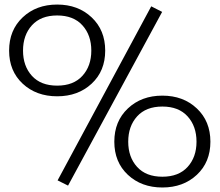

<svg xmlns="http://www.w3.org/2000/svg" viewBox="-20 -812 964 843"><path d="M79.6 -444.6Q20 -500 20 -589.8Q20 -679.7 79.6 -735.8Q139.2 -792 231 -792Q322.8 -792 382.3 -735.8Q441.9 -679.7 441.9 -589.8Q441.9 -500 382.3 -444.6Q322.8 -389.2 231 -389.2Q139.2 -389.2 79.6 -444.6ZM644 -784.2 691.9 -759.8 278.8 2.9 232.9 -20ZM120.1 -700.9Q81.1 -657.7 81.1 -589.8Q81.1 -522 120.1 -479Q159.2 -436 231 -436Q302.7 -436 341.8 -479Q380.9 -522 380.9 -589.8Q380.9 -657.7 341.8 -700.9Q302.7 -744.1 231 -744.1Q159.2 -744.1 120.1 -700.9ZM541.5 -44.4Q481.9 -100.1 481.9 -189.9Q481.9 -279.8 541.5 -335.9Q601.1 -392.1 692.9 -392.1Q784.7 -392.1 844.2 -335.9Q903.8 -279.8 903.8 -189.9Q903.8 -100.1 844.2 -44.4Q784.7 11.2 692.9 11.2Q601.1 11.2 541.5 -44.4ZM582 -301Q543 -257.8 543 -189.9Q543 -122.1 582 -79.1Q621.1 -36.1 692.9 -36.1Q764.6 -36.1 803.7 -79.1Q842.8 -122.1 842.8 -189.9Q842.8 -257.8 803.7 -301Q764.6 -344.2 692.9 -344.2Q621.1 -344.2 582 -301Z"/></svg>

Font: Sporting Grotesque
Style: Bold
Weight: 700
Designer: Lucas LE BIHAN
Foundry: Lucas LE BIHAN
Version: Version 2.002;PS 2.2;hotconv 1.0.88;makeotf.lib2.5.647800